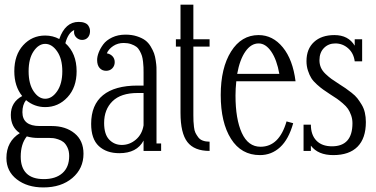

<svg xmlns="http://www.w3.org/2000/svg" viewBox="-20 -654 1628 832"><path d="M335.9 -481Q321.8 -481 311.3 -491Q300.8 -501 300.8 -515.1Q300.8 -521 301.8 -523.9Q275.4 -512.7 263.2 -466.8Q312 -422.9 312 -345.2Q312 -275.4 272.5 -232.7Q232.9 -189.9 175.8 -189.9Q129.4 -189.9 92.8 -220.2Q77.1 -200.2 77.1 -168Q77.1 -107.9 151.9 -107.9H204.1Q264.2 -107.9 303 -76.4Q341.8 -44.9 341.8 12.2Q341.8 76.2 293.7 117.2Q245.6 158.2 168 158.2Q98.1 158.2 53 123.3Q7.8 88.4 7.8 30.8Q7.8 -41 65.9 -77.1Q26.9 -103 26.9 -155.8Q26.9 -211.4 76.2 -237.8Q42 -279.8 42 -345.2Q42 -415.5 80.3 -457.8Q118.7 -500 175.8 -500Q209 -500 236.8 -484.9Q262.7 -559.1 320.8 -559.1Q336.4 -559.1 346.9 -554.9Q357.4 -550.8 362.1 -543.9Q366.7 -537.1 368.4 -531.2Q370.1 -525.4 370.1 -519Q370.1 -502 360.6 -491.5Q351.1 -481 335.9 -481ZM175.8 -226.1Q205.1 -226.1 227.5 -258.5Q250 -291 250 -345.2Q250 -399.4 227.5 -431.6Q205.1 -463.9 175.8 -463.9Q147.5 -463.9 125.7 -431.9Q104 -399.9 104 -345.2Q104 -290.5 125.7 -258.3Q147.5 -226.1 175.8 -226.1ZM194.8 -56.2H146Q118.7 -56.2 96.2 -63Q69.8 -30.3 69.8 24.9Q69.8 72.3 94.7 97.2Q119.6 122.1 169.9 122.1Q221.2 122.1 250.5 96.2Q279.8 70.3 279.8 22Q279.8 0.5 272.2 -15.1Q264.6 -30.8 255.1 -38.3Q245.6 -45.9 231.9 -50.3Q218.3 -54.7 210.7 -55.4Q203.1 -56.2 194.8 -56.2Z M658.2 -338.9V-32.2H678.2V0H602.1V-44.9Q573.2 9.8 497.1 9.8Q441.4 9.8 408.2 -21Q375 -51.8 375 -117.2Q375 -199.7 426.3 -241.5Q477.5 -283.2 576.2 -283.2H602.1V-338.9Q602.1 -354 601.8 -362.3Q601.6 -370.6 599.9 -386.2Q598.1 -401.9 595.2 -411.4Q592.3 -420.9 585.9 -432.9Q579.6 -444.8 570.8 -451.4Q562 -458 547.9 -462.9Q533.7 -467.8 516.1 -467.8Q490.2 -467.8 470.5 -454.6Q450.7 -441.4 442.9 -422.9Q458 -420.4 467.5 -410.2Q477.1 -399.9 477.1 -384.8Q477.1 -368.7 466.6 -357.9Q456.1 -347.2 439.9 -347.2Q422.4 -347.2 411.6 -359.4Q400.9 -371.6 400.9 -394Q400.9 -408.7 407.5 -426Q414.1 -443.4 427.2 -461.4Q440.4 -479.5 465.8 -491.7Q491.2 -503.9 523.9 -503.9Q551.3 -503.9 573.2 -496.8Q595.2 -489.7 609.1 -479.5Q623 -469.2 632.8 -452.9Q642.6 -436.5 647.5 -423.1Q652.3 -409.7 655 -390.9Q657.7 -372.1 658 -362.5Q658.2 -353 658.2 -338.9ZM507.8 -25.9Q541.5 -25.9 568.6 -48.8Q595.7 -71.8 602.1 -110.8V-251H576.2Q503.9 -251 467.5 -215.3Q431.2 -179.7 431.2 -121.1Q431.2 -71.8 453.4 -48.8Q475.6 -25.9 507.8 -25.9Z M888.2 -483.9V-452.1H817.9V-154.8Q817.9 -138.2 818.4 -128.9Q818.8 -119.6 820.6 -103.8Q822.3 -87.9 826.9 -78.6Q831.5 -69.3 838.9 -59.3Q846.2 -49.3 858.9 -44.7Q871.6 -40 888.2 -40V0Q821.8 0 792 -38.6Q762.2 -77.1 762.2 -165V-452.1H742.2V-483.9H762.2V-633.8H817.9V-483.9Z M1108.9 -18.1Q1189.9 -18.1 1221.7 -127.9L1250.5 -120.1Q1231 -50.3 1193.8 -16.1Q1156.7 18.1 1106.4 18.1Q1025.4 18.1 981 -52.5Q936.5 -123 936.5 -242.2Q936.5 -359.4 981.2 -430.7Q1025.9 -502 1100.6 -502Q1162.1 -502 1205.6 -448.7Q1249 -395.5 1260.7 -301.8H1003.9Q1000.5 -268.6 1000.5 -240.2Q1000.5 -138.2 1027.8 -78.1Q1055.2 -18.1 1108.9 -18.1ZM1100.6 -465.8Q1067.9 -465.8 1043.5 -430.9Q1019 -396 1007.8 -334H1190.4Q1179.7 -395 1155.5 -430.4Q1131.3 -465.8 1100.6 -465.8Z M1449.2 -290Q1467.8 -278.3 1477.5 -271.5Q1487.3 -264.6 1503.4 -252.2Q1519.5 -239.7 1528.6 -228Q1537.6 -216.3 1547.1 -200.7Q1556.6 -185.1 1561 -166Q1565.4 -147 1565.4 -125Q1565.4 -54.7 1529.3 -18.3Q1493.2 18.1 1424.3 18.1Q1357.9 18.1 1327.1 -22.9V0H1295.4V-113.8H1327.1Q1327.1 -69.3 1351.1 -44.7Q1375 -20 1418.5 -20Q1507.3 -20 1507.3 -120.1Q1507.3 -138.2 1501.5 -154.5Q1495.6 -170.9 1488 -182.1Q1480.5 -193.4 1465.3 -206.3Q1450.2 -219.2 1440.2 -226.1Q1430.2 -232.9 1411.1 -245.1Q1391.1 -258.3 1380.4 -265.9Q1369.6 -273.4 1353.5 -287.8Q1337.4 -302.2 1329.1 -315.4Q1320.8 -328.6 1314.5 -347.9Q1308.1 -367.2 1308.1 -389.2Q1308.1 -441.9 1340.6 -471.9Q1373 -502 1429.2 -502Q1489.3 -502 1517.1 -456.1V-483.9H1549.3V-388.2H1517.1Q1512.7 -423.3 1488.8 -444.6Q1464.8 -465.8 1433.1 -465.8Q1403.3 -465.8 1383.8 -446Q1364.3 -426.3 1364.3 -393.1Q1364.3 -376 1370.4 -361.6Q1376.5 -347.2 1390.6 -333.7Q1404.8 -320.3 1416.3 -312Q1427.7 -303.7 1449.2 -290Z"/></svg>

Font: Margherita Light
Style: Regular
Weight: 300
Designer: James Puckett
Foundry: Dunwich Type Founders
Version: Version 1.008;hotconv 1.0.109;makeotfexe 2.5.65596